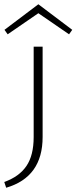

<svg xmlns="http://www.w3.org/2000/svg" viewBox="-55 -681 359 901"><path d="M125 -661 284 -541 269 -520 125 -619 -19 -520 -34 -541ZM103 -38V-462H145V-38Q145 150 -26 200L-35 173Q35 148 69 98Q103 48 103 -38Z"/></svg>

Font: EauTestSC Light
Style: Regular
Weight: 300
Designer: Christian Thalmann (Catharsis Fonts)
Version: Version 0.001;PS 000.001;hotconv 1.0.88;makeotf.lib2.5.64775